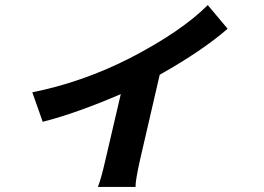

<svg xmlns="http://www.w3.org/2000/svg" viewBox="-20 -647 1040 755"><path d="M875 -534Q778 -449 608 -353L531 -20Q512 65 513 88H365Q378 55 395 -20L455 -277Q281 -202 148 -168L107 -284Q306 -324 492 -419Q693 -523 797 -627Z"/></svg>

Font: KaiGen Gothic CN Bold
Style: Bold
Weight: 700
Designer: Ryoko NISHIZUKA  (kana & ideographs); Paul D. Hunt (Latin, Greek & Cyrillic); Wenlong ZHANG  (bopomofo); Sandoll Communi
Foundry: Adobe Systems Incorporated
Version: Version 1.002.20150501